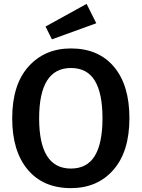

<svg xmlns="http://www.w3.org/2000/svg" viewBox="-20 -956 731 991"><path d="M346 15Q203 15 123 -80.5Q43 -176 43 -345Q43 -519 127 -612.5Q211 -706 346 -706Q488 -706 568 -611.5Q648 -517 648 -346Q648 -174 565.5 -79.5Q483 15 346 15ZM346 -86Q429 -86 469 -151Q509 -216 509 -346Q509 -474 469.5 -539.5Q430 -605 346 -605Q182 -605 182 -345Q182 -86 346 -86ZM248 -753 215 -819 427 -936 477 -836Z"/></svg>

Font: Trujillo Medium
Style: Regular
Weight: 500
Designer: Fira Sans original fonts by bBox Type GmbH, Carrois Corporate GbR, & Edenspiekermann AG / Changes by Cristiano Sobral
Foundry: Fira Sans original fonts by bBox Type GmbH, Carrois Corporate GbR, & Edenspiekermann AG / Changes by Cristiano Sobral
Version: Version 4.301;October 17, 2021;FontCreator 14.0.0.2814 64-bi